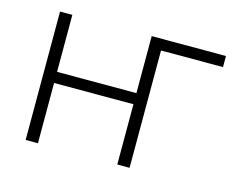

<svg xmlns="http://www.w3.org/2000/svg" viewBox="-79 -636 929 751"><g transform="rotate(15 386.0 -260.0)"><path d="M750 -520V-475.1H499V0H449.2V-244.1H127.9V0H78.1V-520H127.9V-289.1H449.2V-520Z"/></g></svg>

Font: Rawline Light
Style: Regular
Weight: 300
Designer: Matt McInerney, Pablo Impallari, Rodrigo Fuenzalida
Foundry: Matt McInerney, Pablo Impallari, Rodrigo Fuenzalida
Version: Version 4.020;PS 004.020;hotconv 1.0.88;makeotf.lib2.5.64775